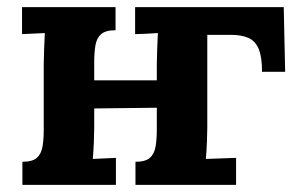

<svg xmlns="http://www.w3.org/2000/svg" viewBox="-20 -520 854 540"><path d="M43 0V-65Q71 -65 83.5 -76Q96 -87 99.5 -107.5Q103 -128 103 -154V-339Q103 -353 104 -379Q105 -405 106 -427L42 -424V-500H305V-435Q277 -435 264.5 -424Q252 -413 248.5 -393Q245 -373 245 -346V-294H421V-339Q421 -353 422 -379Q423 -405 424 -427Q408 -426 389.5 -425Q371 -424 360 -424V-500H778L782 -318H717Q717 -360 707.5 -382.5Q698 -405 678.5 -413.5Q659 -422 629 -422Q613 -422 596.5 -422Q580 -422 563 -422V-161Q563 -147 562 -121.5Q561 -96 559 -73L644 -76V0H361V-65Q389 -65 401.5 -76Q414 -87 417.5 -107.5Q421 -128 421 -154V-217L245 -215V-161Q245 -147 244 -121.5Q243 -96 241 -73L306 -76V0Z"/></svg>

Font: Lora
Style: Weight 700
Weight: 700
Designer: Olga Karpushina, Alexei Vanyashin (Cyrillic)
Foundry: Cyreal
Version: Version 3.001